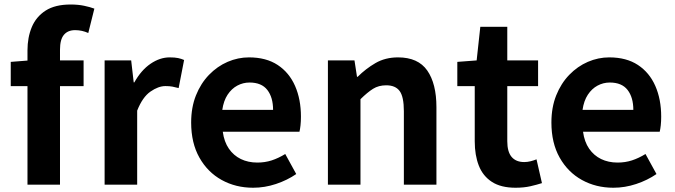

<svg xmlns="http://www.w3.org/2000/svg" viewBox="-20 -832 3041 865"><path d="M103.8 0V-605.1Q103.8 -663.3 123.3 -710.1Q142.9 -756.8 185.6 -784.3Q228.3 -811.7 298.3 -811.7Q331.7 -811.7 358.9 -806Q386.1 -800.3 405.1 -793.1L377.7 -683.3Q349.6 -696.2 318.4 -696.2Q285.8 -696.2 268.1 -675.3Q250.3 -654.4 250.3 -607.9V0ZM28.4 -444.1V-553.2L112.3 -559.8H356.6V-444.1Z M451.3 0V-559.8H571L582.4 -460.8H585.2Q615.9 -515.8 658.2 -544.7Q700.5 -573.5 744.3 -573.5Q767.7 -573.5 782.4 -570.4Q797.2 -567.2 809.4 -561.8L784.8 -435.2Q769.4 -439.4 756.5 -441.8Q743.6 -444.2 725.3 -444.2Q693.4 -444.2 657.7 -419.3Q622 -394.4 598 -333.6V0Z M1120.4 13.8Q1041.9 13.8 978.7 -21.2Q915.5 -56.1 878.4 -121.9Q841.2 -187.7 841.2 -279.9Q841.2 -348.1 862.8 -402.2Q884.4 -456.3 921.6 -494.8Q958.8 -533.2 1005.5 -553.4Q1052.3 -573.5 1101.7 -573.5Q1179.1 -573.5 1231 -539.3Q1282.9 -505.1 1309.4 -444.7Q1335.8 -384.4 1335.8 -306.4Q1335.8 -285.9 1333.9 -267.6Q1331.9 -249.4 1329.1 -238.4H983.7Q989.9 -192.8 1011.2 -162.1Q1032.4 -131.4 1065.1 -115.5Q1097.8 -99.6 1139.6 -99.6Q1173.6 -99.6 1204 -109.4Q1234.3 -119.3 1265.1 -138.2L1314.6 -47.9Q1273.7 -19.8 1223 -3Q1172.4 13.8 1120.4 13.8ZM981.4 -336.9H1210.3Q1210.3 -393.2 1184.4 -426.7Q1158.6 -460.2 1104.1 -460.2Q1075 -460.2 1049.2 -446.4Q1023.4 -432.6 1005.4 -405.4Q987.4 -378.2 981.4 -336.9Z M1457.3 0V-559.8H1577L1588.4 -485.9H1591.2Q1627.5 -522.2 1671.7 -547.9Q1715.9 -573.5 1773.2 -573.5Q1863.6 -573.5 1904.9 -514.3Q1946.2 -455 1946.2 -349.1V0H1799.5V-330.9Q1799.5 -396 1780.5 -421.9Q1761.5 -447.7 1720.1 -447.7Q1685.9 -447.7 1660.6 -431.9Q1635.3 -416 1604 -385.1V0Z M2302.9 13.8Q2236.7 13.8 2196.1 -12.6Q2155.4 -39 2137.1 -86Q2118.8 -133 2118.8 -195.4V-444.1H2040.3V-553.2L2127.4 -559.8L2143.9 -711.4H2265.4V-559.8H2404.2V-444.1H2265.4V-195.8Q2265.4 -148 2285.1 -124.9Q2304.8 -101.9 2341.8 -101.9Q2356 -101.9 2371.1 -105.7Q2386.2 -109.6 2397.1 -114.2L2421.6 -7Q2399.3 0.2 2369.8 7Q2340.3 13.8 2302.9 13.8Z M2743.4 13.8Q2664.9 13.8 2601.7 -21.2Q2538.5 -56.1 2501.4 -121.9Q2464.2 -187.7 2464.2 -279.9Q2464.2 -348.1 2485.8 -402.2Q2507.4 -456.3 2544.6 -494.8Q2581.8 -533.2 2628.5 -553.4Q2675.3 -573.5 2724.7 -573.5Q2802.1 -573.5 2854 -539.3Q2905.9 -505.1 2932.4 -444.7Q2958.8 -384.4 2958.8 -306.4Q2958.8 -285.9 2956.9 -267.6Q2954.9 -249.4 2952.1 -238.4H2606.7Q2612.9 -192.8 2634.2 -162.1Q2655.4 -131.4 2688.1 -115.5Q2720.8 -99.6 2762.6 -99.6Q2796.6 -99.6 2827 -109.4Q2857.3 -119.3 2888.1 -138.2L2937.6 -47.9Q2896.7 -19.8 2846 -3Q2795.4 13.8 2743.4 13.8ZM2604.4 -336.9H2833.3Q2833.3 -393.2 2807.4 -426.7Q2781.6 -460.2 2727.1 -460.2Q2698 -460.2 2672.2 -446.4Q2646.4 -432.6 2628.4 -405.4Q2610.4 -378.2 2604.4 -336.9Z"/></svg>

Font: Noto Sans TC
Style: Regular
Weight: 100
Designer: Ryoko NISHIZUKA 西塚涼子 (kana, bopomofo & ideographs); Paul D. Hunt (Latin, Greek & Cyrillic); Sandoll Communications 산돌커뮤니
Foundry: Adobe
Version: Version 2.004;hotconv 1.0.118;makeotfexe 2.5.65603